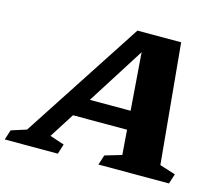

<svg xmlns="http://www.w3.org/2000/svg" viewBox="-164 -844 1141 978"><g transform="rotate(15 406.0 -355.0)"><path d="M735.5 -79 819 -52.5 802 0H430L447 -52.5L535 -78.5L525 -209H240L156.5 -78L232.5 -52.5L216 0H-64L-47 -52.5L33 -78L445.5 -710.5H676ZM302.5 -307H517.5L494.5 -609.5Z"/></g></svg>

Font: Newsreader 6pt
Style: Bold Italic
Weight: 700
Italic angle: -17°
Designer: Hugues Gentile
Foundry: Production Type
Version: Version 1.003; ttfautohint (v1.8.3)